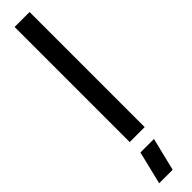

<svg xmlns="http://www.w3.org/2000/svg" viewBox="-329 -662 834 834"><g transform="rotate(-45 88.0 -245.0)"><path d="M14 217 51 65H134L97 217ZM50 0V-707H142V0Z"/></g></svg>

Font: Stick No Bills Medium
Style: Regular
Weight: 500
Version: Version 2.000